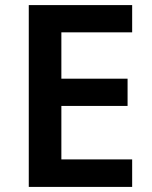

<svg xmlns="http://www.w3.org/2000/svg" viewBox="-20 -734 598 754"><path d="M499 0H93V-714H499V-607H221V-425H481V-318H221V-108H499Z"/></svg>

Font: Noto Sans Gujarati UI SemiBold
Style: Regular
Weight: 600
Designer: Jelle Bosma - Monotype Design Team, Universal Thirst
Foundry: Monotype Imaging Inc.
Version: Version 2.106; ttfautohint (v1.8.4.7-5d5b)